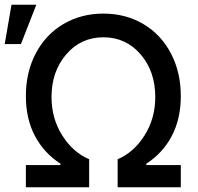

<svg xmlns="http://www.w3.org/2000/svg" viewBox="-39 -795 842 815"><path d="M-19 -607.9 9.8 -774.9H115.2L49.8 -607.9ZM70.8 0V-94.2H217.8V-100.1Q147.9 -145 109.4 -217.8Q70.8 -290.5 70.8 -387.2Q70.8 -488.3 112.8 -568.4Q154.8 -648.4 230 -692.9Q305.2 -737.3 399.9 -737.3Q494.6 -737.3 569.6 -692.9Q644.5 -648.4 686.5 -568.4Q728.5 -488.3 728.5 -387.2Q728.5 -290.5 690.2 -217.8Q651.9 -145 582 -100.1V-94.2H728.5V0H460.4V-119.1Q528.8 -147.9 574.5 -220Q620.1 -292 620.1 -383.3Q620.1 -491.7 557.9 -564.2Q495.6 -636.7 399.9 -636.7Q304.2 -636.7 241.9 -564Q179.7 -491.2 179.7 -383.3Q179.7 -292 225.3 -220Q271 -147.9 339.4 -119.1V0Z"/></svg>

Font: Interop Med
Style: Regular
Weight: 500
Designer: Rasmus Andersson, Google, Jang Haemin
Foundry: jhaemin
Version: Version 1.007